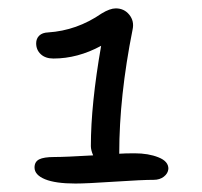

<svg xmlns="http://www.w3.org/2000/svg" viewBox="-20 -828 480 456"><path d="M159.2 -392.1Q111.8 -392.1 86.9 -402.3Q62 -412.6 62 -430.2Q62 -443.8 73 -449.5Q84 -455.1 108.9 -455.1Q134.8 -455.1 201.2 -459Q195.8 -471.7 195.8 -481Q195.8 -580.1 220.2 -719.2Q164.6 -689 106.9 -689Q87.9 -689 76.9 -699.2Q65.9 -709.5 65.9 -725.1Q65.9 -736.3 73.2 -743.4Q80.6 -750.5 94.2 -751Q162.6 -755.4 221.2 -795.9Q241.2 -808.1 254.9 -808.1Q274.9 -808.1 287.1 -793Q299.3 -777.8 294.9 -757.8Q263.2 -599.1 263.2 -463.9V-462.9Q276.4 -463.9 299.8 -463.9Q332.5 -463.9 356.4 -454.3Q380.4 -444.8 379.9 -426.8Q378.9 -416 369.1 -408.4Q359.4 -400.9 345.2 -400.9Q317.9 -400.9 251.7 -396.5Q185.5 -392.1 159.2 -392.1Z"/></svg>

Font: Shantell Sans Bouncy
Style: Regular
Weight: 300
Designer: Stephen Nixon, Anya Danilova, Shantell Martin
Foundry: Arrow Type
Version: Version 1.006;[9816181b4]